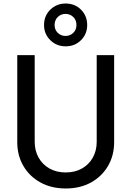

<svg xmlns="http://www.w3.org/2000/svg" viewBox="-20 -1058 746 1090"><path d="M353 12Q435 12 496.5 -22Q558 -56 593 -115.5Q628 -175 628 -251V-745H529V-253Q529 -202 506.5 -162.5Q484 -123 444.5 -101Q405 -79 353 -79Q301 -79 261.5 -101Q222 -123 199.5 -162.5Q177 -202 177 -253V-745H78V-251Q78 -175 113 -115.5Q148 -56 210 -22Q272 12 353 12ZM353 -795Q405 -795 440 -830Q475 -865 475 -916Q475 -968 440 -1003Q405 -1038 353 -1038Q301 -1038 265.5 -1003Q230 -968 230 -916Q230 -865 265.5 -830Q301 -795 353 -795ZM352 -854Q326 -854 308 -871.5Q290 -889 290 -916Q290 -944 308 -961.5Q326 -979 352 -979Q378 -979 396 -961.5Q414 -944 414 -916Q414 -889 396 -871.5Q378 -854 352 -854Z"/></svg>

Font: Plus Jakarta Sans Medium
Style: Regular
Weight: 500
Designer: Gumpita Rahayu
Foundry: Tokotype
Version: Version 2.004; ttfautohint (v1.8.3)